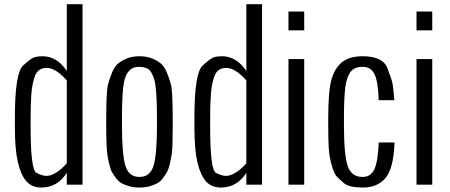

<svg xmlns="http://www.w3.org/2000/svg" viewBox="-20 -860 2093 894"><path d="M178.2 -598.1Q244.6 -598.1 291 -529.8V-840.3H364.3V0H291V-55.2Q247.1 13.2 172.9 13.2Q127.9 13.2 102.3 -16.6Q76.7 -46.4 63 -105.7Q49.3 -165 49.3 -266.6V-313Q49.3 -520 87.6 -554.9Q126 -589.8 141.6 -594Q157.2 -598.1 178.2 -598.1ZM122.6 -312.5V-266.1Q122.6 -68.8 149.9 -54.9Q177.2 -41 197.3 -41Q217.3 -41 243.2 -57.4Q269 -73.7 291 -100.1V-485.8Q238.8 -543.9 197.8 -543.9Q156.7 -543.9 142.8 -506.3Q128.9 -468.8 125.7 -417.5Q122.6 -366.2 122.6 -312.5Z M547.9 -307.6V-277.3Q547.9 -139.6 564 -87.9Q580.1 -36.1 629.4 -36.1Q678.7 -36.1 694.8 -87.9Q710.9 -139.6 710.9 -277.3V-307.6Q710.9 -449.7 697.8 -491.2Q684.6 -532.7 666 -540.8Q647.5 -548.8 629.4 -548.8Q611.3 -548.8 598.4 -543.2Q585.4 -537.6 572 -518.1Q558.6 -498.5 553.2 -448.7Q547.9 -398.9 547.9 -307.6ZM474.6 -277.3V-307.6Q474.6 -437.5 483.4 -468.8Q492.2 -500 503.4 -525.9Q514.6 -551.8 531 -565.2Q547.4 -578.6 572.3 -588.4Q597.2 -598.1 629.4 -598.1Q661.6 -598.1 686.5 -588.4Q711.4 -578.6 727.8 -565.2Q744.1 -551.8 755.4 -525.9Q766.6 -500 775.4 -468.8Q784.2 -437.5 784.2 -307.6V-277.3Q784.2 -169.9 780 -145Q775.9 -120.1 770.5 -96.2Q765.1 -72.3 757.6 -59.1Q750 -45.9 738.3 -30Q726.6 -14.2 711.4 -6.1Q696.3 2 675.5 7.6Q654.8 13.2 629.4 13.2Q604 13.2 583.3 7.6Q562.5 2 547.4 -6.1Q532.2 -14.2 520.5 -30Q508.8 -45.9 501.2 -59.1Q493.7 -72.3 485.8 -107.2Q478 -142.1 476.3 -182.6Q474.6 -223.1 474.6 -277.3Z M1014.2 -598.1Q1080.6 -598.1 1127 -529.8V-840.3H1200.2V0H1127V-55.2Q1083 13.2 1008.8 13.2Q963.9 13.2 938.2 -16.6Q912.6 -46.4 898.9 -105.7Q885.3 -165 885.3 -266.6V-313Q885.3 -520 923.6 -554.9Q961.9 -589.8 977.5 -594Q993.2 -598.1 1014.2 -598.1ZM958.5 -312.5V-266.1Q958.5 -68.8 985.8 -54.9Q1013.2 -41 1033.2 -41Q1053.2 -41 1079.1 -57.4Q1105 -73.7 1127 -100.1V-485.8Q1074.7 -543.9 1033.7 -543.9Q992.7 -543.9 978.8 -506.3Q964.8 -468.8 961.7 -417.5Q958.5 -366.2 958.5 -312.5Z M1323.2 0V-585H1396.5V0ZM1323.2 -718.8V-806.2H1396.5V-718.8Z M1743.2 -393.6V-397.9Q1740.2 -480.5 1723.9 -514.6Q1707.5 -548.8 1668 -548.8Q1628.4 -548.8 1610.6 -523.2Q1592.8 -497.6 1587.2 -448.7Q1581.5 -399.9 1581.5 -307.6V-277.3Q1581.5 -140.1 1598.6 -88.1Q1615.7 -36.1 1668 -36.1Q1706.5 -36.1 1722.9 -71.3Q1739.3 -106.4 1743.2 -191.9V-196.8H1816.9V-193.4Q1812 -72.8 1773.9 -29.8Q1735.8 13.2 1670.9 13.2Q1606 13.2 1582.5 -6.3Q1559.1 -25.9 1547.1 -39.3Q1535.2 -52.7 1524.2 -91.6Q1513.2 -130.4 1510.7 -170.9Q1508.3 -211.4 1508.3 -277.3V-307.6Q1508.3 -435.5 1523.2 -489Q1538.1 -542.5 1572.5 -570.3Q1606.9 -598.1 1668 -598.1Q1762.7 -598.1 1783.9 -542.7Q1805.2 -487.3 1808.1 -468.8Q1811 -450.2 1816.4 -393.6Z M1919.4 0V-585H1992.7V0ZM1919.4 -718.8V-806.2H1992.7V-718.8Z"/></svg>

Font: Oswald-Light
Style: Light
Weight: 300
Designer: vernon adams
Foundry: vernon adams
Version: Version ; ttfautohint (v0.92.18-e454-dirty) -l 8 -r 50 -G 20